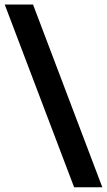

<svg xmlns="http://www.w3.org/2000/svg" viewBox="-37 -712 461 828"><path d="M105.5 -692.4H-16.6L282.7 95.7H404.3Z"/></svg>

Font: Black Ops One
Style: Regular
Weight: 400
Designer: James Grieshaber
Foundry: James Grieshaber
Version: Version 1.002